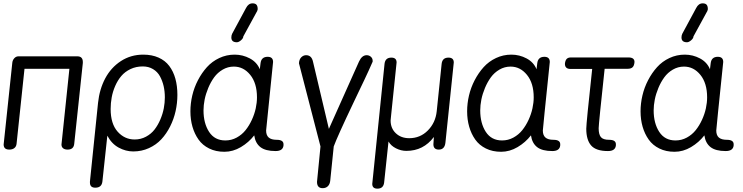

<svg xmlns="http://www.w3.org/2000/svg" viewBox="-20 -903 4487 1159"><path d="M2 -30.8 54.2 -523.9Q55.7 -539.6 66.2 -551.3Q76.7 -563 91.8 -563H446.8Q480 -563 480 -528.8V-522.9L428.2 -36.1Q425.3 0 388.2 0Q370.6 0 360.8 -8.1Q351.1 -16.1 351.1 -30.8L398.9 -487.8H127.9L80.1 -36.1Q78.6 -19 67.1 -9.5Q55.7 0 36.1 0Q2 0 2 -30.8Z M841.8 -502Q801.3 -502 767.8 -486.1Q734.4 -470.2 712.4 -444.3Q690.4 -418.5 675.5 -384.3Q660.6 -350.1 654.3 -315.2Q647.9 -280.3 647.9 -245.1Q647.9 -155.8 689.9 -108.4Q731.9 -61 793 -61Q830.1 -61 861.3 -77.9Q892.6 -94.7 913.1 -121.3Q933.6 -147.9 948 -181.9Q962.4 -215.8 968.8 -249.5Q975.1 -283.2 975.1 -314.9Q975.1 -351.1 967.8 -383.1Q960.4 -415 945.6 -442.4Q930.7 -469.7 903.8 -485.8Q877 -502 841.8 -502ZM522.9 192.9 571.8 -282.2Q580.6 -364.7 615.2 -429.9Q649.9 -495.1 709.7 -534.2Q769.5 -573.2 844.7 -573.2Q897 -573.2 937 -555.4Q977.1 -537.6 1001.7 -504.9Q1026.4 -472.2 1038.6 -428.2Q1050.8 -384.3 1050.8 -330.1Q1050.8 -280.8 1040 -232.4Q1029.3 -184.1 1007.1 -139.9Q984.9 -95.7 953.9 -62.3Q922.9 -28.8 878.9 -8.8Q835 11.2 784.2 11.2Q738.8 11.2 696 -12.2Q653.3 -35.6 627.9 -84L598.1 192.9Q593.8 230 555.2 230Q522.9 230 522.9 199.2Z M1548.3 -484.9 1552.7 -521Q1557.1 -560.1 1595.7 -560.1Q1628.4 -560.1 1628.4 -528.8Q1586.4 -124 1586.4 -115.2Q1586.4 -86.4 1602.1 -72.8Q1617.7 -59.1 1650.4 -59.1Q1691.4 -59.1 1691.4 -32.2V-25.9Q1688.5 8.8 1643.6 8.8Q1582.5 8.8 1552 -14.9Q1521.5 -38.6 1514.6 -85.9Q1481.9 -43.5 1434.1 -15.1Q1386.2 13.2 1334.5 13.2Q1282.7 13.2 1242.7 -6.6Q1202.6 -26.4 1178.5 -60.5Q1154.3 -94.7 1141.8 -137.9Q1129.4 -181.2 1129.4 -231Q1129.4 -278.3 1140.6 -326.4Q1151.9 -374.5 1174.8 -418.7Q1197.8 -462.9 1229 -497.6Q1260.3 -532.2 1303.7 -552.7Q1347.2 -573.2 1396.5 -573.2Q1445.3 -573.2 1488.3 -550.3Q1531.2 -527.3 1548.3 -484.9ZM1340.3 -55.2Q1377 -55.2 1408.7 -72.5Q1440.4 -89.8 1462.4 -117.4Q1484.4 -145 1500.2 -179.4Q1516.1 -213.9 1523.7 -248.8Q1531.2 -283.7 1531.2 -314.9Q1531.2 -400.9 1490.7 -450.9Q1450.2 -501 1391.6 -501Q1355.5 -501 1324.5 -482.9Q1293.5 -464.8 1272.7 -436.3Q1252 -407.7 1237.1 -372.1Q1222.2 -336.4 1215.3 -302Q1208.5 -267.6 1208.5 -236.8Q1208.5 -158.7 1242.2 -106.9Q1275.9 -55.2 1340.3 -55.2ZM1532.7 -836.9 1448.7 -683.1Q1448.7 -671.9 1434.8 -659.9Q1420.9 -647.9 1409.7 -647.9Q1376.5 -647.9 1376.5 -676.8Q1376.5 -689.5 1381.3 -699.2L1465.3 -855Q1479.5 -882.8 1504.4 -882.8Q1521 -882.8 1528.3 -874.3Q1535.6 -865.7 1535.6 -847.2Q1535.6 -845.7 1532.7 -836.9Z M1893.6 194.8 1914.6 -19Q1893.6 -101.6 1849.6 -270Q1805.7 -438.5 1784.7 -521Q1786.1 -544.9 1798.8 -557.4Q1811.5 -569.8 1827.6 -569.8Q1861.3 -569.8 1869.6 -529.8L1965.3 -125L2147.5 -532.2Q2165 -569.8 2193.4 -569.8Q2208 -569.8 2218.8 -560.3Q2229.5 -550.8 2229.5 -536.1V-530.8Q2220.2 -509.3 2205.8 -477.5Q2191.4 -445.8 2179 -419.9Q2166.5 -394 2145.5 -349.9Q2124.5 -305.7 2113.3 -282.2Q2015.6 -77.1 1994.6 -19L1973.6 186Q1971.7 208.5 1959.5 220.7Q1947.3 232.9 1927.7 232.9Q1893.6 232.9 1893.6 194.8Z M2227.1 207 2301.3 -518.1Q2305.7 -555.2 2342.3 -555.2Q2374 -555.2 2374 -525.9Q2354.5 -335.4 2341.3 -210.4Q2337.9 -177.7 2337.9 -175.8Q2337.9 -128.4 2369.4 -98.6Q2400.9 -68.8 2450.2 -68.8Q2516.6 -68.8 2562.7 -115.5Q2608.9 -162.1 2616.2 -231L2646 -518.1Q2650.4 -555.2 2687 -555.2Q2719.2 -555.2 2719.2 -525.9L2668.9 -43Q2664.6 0 2628.9 0Q2596.2 0 2596.2 -32.2Q2596.7 -43.5 2597.9 -57.6Q2599.1 -71.8 2599.1 -76.2Q2536.1 7.8 2433.1 7.8Q2400.9 7.8 2370.4 -7.6Q2339.8 -22.9 2325.2 -48.8L2298.8 199.2Q2294.4 235.8 2258.3 235.8Q2227.1 235.8 2227.1 207Z M3218.8 -484.9 3223.1 -521Q3227.5 -560.1 3266.1 -560.1Q3298.8 -560.1 3298.8 -528.8Q3256.8 -124 3256.8 -115.2Q3256.8 -86.4 3272.5 -72.8Q3288.1 -59.1 3320.8 -59.1Q3361.8 -59.1 3361.8 -32.2V-25.9Q3358.9 8.8 3314 8.8Q3252.9 8.8 3222.4 -14.9Q3191.9 -38.6 3185.1 -85.9Q3152.3 -43.5 3104.5 -15.1Q3056.6 13.2 3004.9 13.2Q2953.1 13.2 2913.1 -6.6Q2873 -26.4 2848.9 -60.5Q2824.7 -94.7 2812.3 -137.9Q2799.8 -181.2 2799.8 -231Q2799.8 -278.3 2811 -326.4Q2822.3 -374.5 2845.2 -418.7Q2868.2 -462.9 2899.4 -497.6Q2930.7 -532.2 2974.1 -552.7Q3017.6 -573.2 3066.9 -573.2Q3115.7 -573.2 3158.7 -550.3Q3201.7 -527.3 3218.8 -484.9ZM3010.7 -55.2Q3047.4 -55.2 3079.1 -72.5Q3110.8 -89.8 3132.8 -117.4Q3154.8 -145 3170.7 -179.4Q3186.5 -213.9 3194.1 -248.8Q3201.7 -283.7 3201.7 -314.9Q3201.7 -400.9 3161.1 -450.9Q3120.6 -501 3062 -501Q3025.9 -501 2994.9 -482.9Q2963.9 -464.8 2943.1 -436.3Q2922.4 -407.7 2907.5 -372.1Q2892.6 -336.4 2885.7 -302Q2878.9 -267.6 2878.9 -236.8Q2878.9 -158.7 2912.6 -106.9Q2946.3 -55.2 3010.7 -55.2Z M3425.8 -556.2H3773.9Q3810.1 -556.2 3810.1 -528.8Q3808.6 -506.8 3798.8 -497.3Q3789.1 -487.8 3769 -487.8H3629.9Q3593.8 -153.8 3593.8 -128.9Q3593.8 -91.8 3607.2 -75.4Q3620.6 -59.1 3656.7 -59.1Q3697.8 -59.1 3697.8 -32.2V-25.9Q3694.8 8.8 3649.9 8.8Q3577.6 8.8 3548.3 -24.9Q3519 -58.6 3519 -126Q3519 -158.2 3554.7 -486.8H3423.8Q3390.1 -486.8 3390.1 -518.1Q3392.1 -538.1 3400.6 -547.1Q3409.2 -556.2 3425.8 -556.2Z M4265.6 -484.9 4270 -521Q4274.4 -560.1 4313 -560.1Q4345.7 -560.1 4345.7 -528.8Q4303.7 -124 4303.7 -115.2Q4303.7 -86.4 4319.3 -72.8Q4335 -59.1 4367.7 -59.1Q4408.7 -59.1 4408.7 -32.2V-25.9Q4405.8 8.8 4360.8 8.8Q4299.8 8.8 4269.3 -14.9Q4238.8 -38.6 4231.9 -85.9Q4199.2 -43.5 4151.4 -15.1Q4103.5 13.2 4051.8 13.2Q4000 13.2 3960 -6.6Q3919.9 -26.4 3895.8 -60.5Q3871.6 -94.7 3859.1 -137.9Q3846.7 -181.2 3846.7 -231Q3846.7 -278.3 3857.9 -326.4Q3869.1 -374.5 3892.1 -418.7Q3915 -462.9 3946.3 -497.6Q3977.5 -532.2 4021 -552.7Q4064.5 -573.2 4113.8 -573.2Q4162.6 -573.2 4205.6 -550.3Q4248.5 -527.3 4265.6 -484.9ZM4057.6 -55.2Q4094.2 -55.2 4126 -72.5Q4157.7 -89.8 4179.7 -117.4Q4201.7 -145 4217.5 -179.4Q4233.4 -213.9 4241 -248.8Q4248.5 -283.7 4248.5 -314.9Q4248.5 -400.9 4208 -450.9Q4167.5 -501 4108.9 -501Q4072.8 -501 4041.7 -482.9Q4010.7 -464.8 3990 -436.3Q3969.2 -407.7 3954.3 -372.1Q3939.5 -336.4 3932.6 -302Q3925.8 -267.6 3925.8 -236.8Q3925.8 -158.7 3959.5 -106.9Q3993.2 -55.2 4057.6 -55.2ZM4250 -836.9 4166 -683.1Q4166 -671.9 4152.1 -659.9Q4138.2 -647.9 4127 -647.9Q4093.8 -647.9 4093.8 -676.8Q4093.8 -689.5 4098.6 -699.2L4182.6 -855Q4196.8 -882.8 4221.7 -882.8Q4238.3 -882.8 4245.6 -874.3Q4252.9 -865.7 4252.9 -847.2Q4252.9 -845.7 4250 -836.9Z"/></svg>

Font: BPreplay
Style: Italic
Weight: 400
Italic angle: -6°
Designer: Magenta/George Triantafyllakos
Foundry: Magenta/George Triantafyllakos
Version: Version 1.00